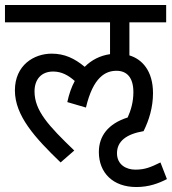

<svg xmlns="http://www.w3.org/2000/svg" viewBox="-20 -642 692 773"><path d="M378 -30C378 53 434 111 529 111C580 111 619 96 652 79L626 12C587 31 564 41 525 41C488 41 451 21 451 -25C451 -73 488 -102 558 -114C580 -158 596 -210 596 -267C596 -358 551 -404 501 -419V-552H649V-622H0V-552H423V-424C383 -418 349 -401 321 -373C280 -407 240 -426 188 -426C117 -426 40 -380 40 -278C40 -176 121 -87 224 12L279 -36C176 -135 119 -196 119 -274C119 -321 145 -354 194 -354C228 -354 255 -339 281 -316C268 -292 258 -264 251 -231L326 -209C355 -332 405 -357 449 -357C489 -357 517 -332 517 -271C517 -231 507 -198 494 -169C415 -144 378 -94 378 -30Z"/></svg>

Font: Noto Sans SemiCondensed
Style: Italic
Weight: 400
Width: 4
Italic angle: -12°
Designer: Monotype Design Team
Foundry: Monotype Imaging Inc.
Version: Version 2.013